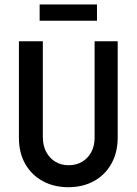

<svg xmlns="http://www.w3.org/2000/svg" viewBox="-20 -805 596 837"><path d="M277.8 11.1Q215.3 11.1 166.7 -15.3Q118.1 -41.7 90.3 -89.9Q62.5 -138.2 62.5 -203.5V-625H166.7V-208.3Q166.7 -170.8 181.2 -143.1Q195.8 -115.3 221.2 -100Q246.5 -84.7 279.2 -84.7Q312.5 -84.7 337.8 -99.7Q363.2 -114.6 377.8 -141.7Q392.4 -168.8 392.4 -204.9V-625H493.1V-206.2Q493.1 -140.3 465.6 -91.3Q438.2 -42.4 389.6 -15.6Q341 11.1 277.8 11.1ZM152.8 -714.6V-785.4H402.8V-714.6Z"/></svg>

Font: Afacad Flux Medium
Style: Regular
Weight: 500
Designer: Kristian Moeller
Foundry: Dicotype
Version: Version 1.100